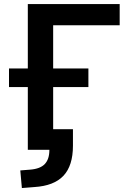

<svg xmlns="http://www.w3.org/2000/svg" viewBox="-20 -739 627 947"><path d="M87.9 188.5 80.1 101.6 128.9 97.7Q178.7 93.8 201.2 69.8Q223.6 45.9 223.6 0H117.2V-309.6H24.4V-401.4H117.2V-718.8H570.3V-614.3H242.2V-401.4H416V-309.6H242.2V-101.6H339.8V-20.5Q339.8 78.1 293 127.9Q246.1 177.7 149.4 183.6Z"/></svg>

Font: Min Sans SemiBold
Style: Regular
Weight: 600
Designer: Jinseong-Kim, NotoSansCJK, Nunito
Foundry: Jinseong-Kim
Version: Version 1.400;Glyphs 3.1.2 (3151)